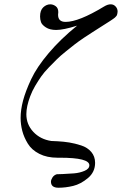

<svg xmlns="http://www.w3.org/2000/svg" viewBox="-20 -736 569 896"><path d="M76.2 -186Q76.2 -223.1 87.6 -266.6Q99.1 -310.1 125.5 -366.5Q151.9 -422.9 207.5 -488.5Q263.2 -554.2 339.8 -616.2Q275.9 -596.2 242.2 -596.2Q212.4 -596.2 194.1 -608.2Q175.8 -620.1 171.4 -632.6Q167 -645 167 -659.2Q167 -688 181.9 -701.9Q196.8 -715.8 214.8 -715.8Q228 -715.8 240 -707Q252 -698.2 252 -679.2Q252 -677.2 251.5 -673.1Q251 -668.9 251 -667Q251 -633.8 286.1 -633.8Q347.2 -633.8 464.8 -705.1Q482.9 -716.3 497.1 -715.8Q510.3 -715.8 519.5 -705.8Q528.8 -695.8 528.8 -682.1Q528.8 -678.2 527.8 -673.6Q526.9 -668.9 525.9 -666Q524.9 -663.1 521.5 -659.4Q518.1 -655.8 516.1 -653.8Q514.2 -651.9 509 -648.4Q503.9 -645 502 -643.6Q500 -642.1 492.9 -637.5Q485.8 -632.8 483.9 -631.8Q480 -629.9 450.9 -610.8Q421.9 -591.8 411.9 -585.9Q401.9 -580.1 372.3 -560.1Q342.8 -540 328.9 -529.1Q314.9 -518.1 288.1 -496.6Q261.2 -475.1 245.6 -459.5Q230 -443.8 208 -421.4Q186 -398.9 172.1 -378.9Q158.2 -358.9 144 -335Q129.9 -311 121.1 -287.1Q103 -239.3 103 -203.1Q103 -155.3 135.5 -120.6Q168 -85.9 219.2 -78.1Q221.2 -78.1 249.5 -76.7Q277.8 -75.2 303.5 -71Q329.1 -66.9 358.6 -57.4Q388.2 -47.9 406 -26.9Q423.8 -5.9 423.8 23.9Q423.8 66.9 390.4 95Q356.9 123 321.5 131.6Q286.1 140.1 252.9 140.1Q217.8 140.1 217.8 111.8Q217.8 103 224.9 92Q231.9 81.1 245.1 77.1Q247.1 77.1 273.4 76.2Q299.8 75.2 325.9 73Q352.1 70.8 374.5 61.3Q397 51.8 397 35.2Q397 0 259.8 0H248Q199.2 0 163.6 -18.1Q127.9 -36.1 109.9 -65.7Q91.8 -95.2 84 -125.2Q76.2 -155.3 76.2 -186Z"/></svg>

Font: CMU Serif Extra
Style: RomanSlanted
Weight: 500
Italic angle: -9.46001°
Version: Version 0.7.0